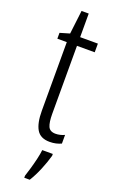

<svg xmlns="http://www.w3.org/2000/svg" viewBox="-169 -696 571 956"><g transform="rotate(20 117.0 -218.0)"><path d="M172 -38Q184 -38 196.5 -41Q209 -44 219 -49V-3Q206 3 191 6.5Q176 10 158 10Q109 10 89 -23.5Q69 -57 69 -123V-486H19V-517L70 -532L85 -657H123V-532H217V-486H123V-126Q123 -81 132.5 -59.5Q142 -38 172 -38ZM194 71Q184 107 167 148Q150 189 130 221H101V210Q107 192 115 164.5Q123 137 129.5 109Q136 81 138 61H194Z"/></g></svg>

Font: Noto Sans Khmer ExtraCondensed Light
Style: Regular
Weight: 300
Width: 2
Designer: Danh Hong and the Monotype Design Team
Foundry: Monotype Imaging Inc.
Version: Version 2.004; ttfautohint (v1.8.4.7-5d5b)